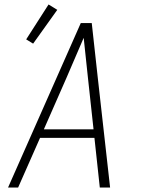

<svg xmlns="http://www.w3.org/2000/svg" viewBox="-20 -838 640 858"><path d="M16 0 341 -735H390L417 -490L472 0H426L402 -222H159L61 0ZM176 -260H398L373 -490Q368 -535 363.5 -579.5Q359 -624 354 -669Q335 -624 315.5 -579.5Q296 -535 277 -490ZM128 -643 97 -662 197 -818 236 -794Z"/></svg>

Font: Iosevka SS04 XLt Ex Obl
Style: Regular
Weight: 200
Width: 7
Italic angle: -9°
Monospace: yes
Designer: Belleve Invis
Foundry: Belleve Invis
Version: Version 19.0.0; ttfautohint (v1.8.4)